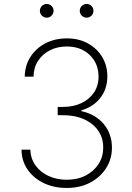

<svg xmlns="http://www.w3.org/2000/svg" viewBox="-20 -929 661 959"><path d="M313.5 9.8Q249 9.8 198.2 -14.6Q147.5 -39.1 117.7 -82.3Q87.9 -125.5 87.4 -181.6H131.8Q132.8 -137.2 157 -103.3Q181.2 -69.3 221.9 -50.3Q262.7 -31.2 313 -31.2Q367.2 -31.2 408.2 -52.5Q449.2 -73.7 472.4 -110.1Q495.6 -146.5 495.6 -191.4Q495.6 -264.2 440.2 -308.8Q384.8 -353.5 294.9 -353.5H268.1V-395H294.9Q345.7 -395 385.7 -413.6Q425.8 -432.1 449 -466.3Q472.2 -500.5 472.2 -546.4Q472.2 -611.8 428.2 -654.3Q384.3 -696.8 313 -696.8Q266.6 -696.8 229.2 -677.7Q191.9 -658.7 169.9 -624.8Q147.9 -590.8 147.5 -545.9H103.5Q104.5 -602.1 132.3 -645.3Q160.2 -688.5 207.3 -712.9Q254.4 -737.3 314 -737.3Q374 -737.3 419.7 -711.9Q465.3 -686.5 490.7 -643.8Q516.1 -601.1 516.1 -548.3Q516.1 -484.9 481 -439.9Q445.8 -395 386.2 -377.9V-374Q457 -358.4 498 -309.6Q539.1 -260.7 539.1 -191.4Q539.1 -134.8 510 -89.1Q481 -43.5 430.2 -16.8Q379.4 9.8 313.5 9.8ZM213.4 -840.8Q199.2 -840.8 189.2 -850.8Q179.2 -860.8 179.2 -875Q179.2 -889.2 189.2 -899.2Q199.2 -909.2 213.4 -909.2Q227.5 -909.2 237.5 -899.2Q247.6 -889.2 247.6 -875Q247.6 -860.8 237.5 -850.8Q227.5 -840.8 213.4 -840.8ZM412.6 -840.8Q398.4 -840.8 388.4 -850.8Q378.4 -860.8 378.4 -875Q378.4 -889.2 388.4 -899.2Q398.4 -909.2 412.6 -909.2Q426.8 -909.2 436.8 -899.2Q446.8 -889.2 446.8 -875Q446.8 -860.8 436.8 -850.8Q426.8 -840.8 412.6 -840.8Z"/></svg>

Font: Inter Extra Light
Style: Regular
Weight: 200
Designer: Rasmus Andersson
Foundry: rsms
Version: Version 4.000;git-3c8e0fc